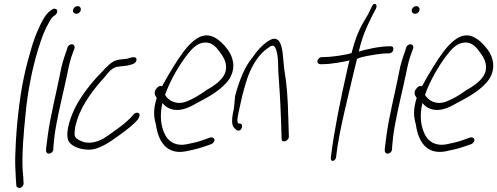

<svg xmlns="http://www.w3.org/2000/svg" viewBox="-20 -740 2525 975"><path d="M101 -346C77 -235 62 -79 59 16C56 66 57 105 59 134C60 163 61 181 62 189L63 202C63 207 66 210 70 212C83 220 99 208 100 191L99 179C99 170 98 152 95 124C91 43 99 -57 110 -163C120 -270 142 -387 174 -491C194 -555 207 -589 232 -632C239 -644 244 -652 250 -656L262 -665C266 -668 269 -673 270 -678C273 -689 266 -696 256 -696C251 -696 247 -694 243 -691L231 -682C208 -663 189 -625 173 -588C163 -566 151 -535 139 -494C127 -453 113 -404 101 -346Z M351 -690C348 -679 357 -670 368 -670C379 -670 387 -677 390 -688C393 -699 385 -709 374 -709C363 -709 354 -701 351 -690ZM286 -370C281 -347 277 -324 271 -298C265 -272 259 -245 253 -216L235 -128C227 -88 217 -15 214 15V26C214 31 216 34 219 37C230 47 251 33 251 18V8C252 1 253 -16 256 -43C266 -123 288 -214 307 -298C313 -324 318 -348 323 -371C330 -408 339 -445 351 -475L358 -494C360 -499 359 -504 357 -508C350 -521 329 -515 323 -500L317 -480C305 -448 293 -410 286 -370Z M327 -26C339 0 380 18 423 20C479 24 536 -17 595 -60C625 -82 663 -111 681 -135C689 -147 693 -161 683 -166C675 -171 661 -164 657 -158C625 -117 564 -77 523 -48C489 -23 433 -1 385 -27C363 -38 355 -46 360 -77C360 -92 365 -110 372 -132C399 -216 462 -295 511 -348C531 -375 548 -393 571 -400C578 -401 585 -402 591 -403C603 -405 622 -405 635 -409C647 -413 662 -414 669 -425C681 -444 667 -454 647 -448C634 -445 632 -443 621 -441C605 -439 591 -439 575 -435C548 -429 523 -403 494 -371C453 -331 402 -266 372 -213C342 -159 309 -72 327 -26Z M772 -287C759 -270 768 -253 776 -243L775 -240C758 -183 760 -149 772 -107C784 -19 828 45 920 29C947 24 983 16 1012 6L1053 -8C1058 -10 1062 -14 1065 -18C1077 -34 1062 -45 1048 -42L1006 -27C980 -18 951 -12 926 -7C874 3 836 -20 818 -56C800 -93 788 -145 805 -217C820 -198 840 -185 869 -182C908 -178 949 -198 982 -218C1034 -245 1105 -282 1144 -338C1181 -397 1162 -452 1138 -486C1116 -516 1087 -544 1058 -555C1003 -576 954 -532 913 -479C879 -434 838 -366 803 -302C789 -308 778 -296 772 -287ZM818 -258C844 -332 889 -407 926 -456C953 -492 979 -518 1011 -523C1057 -531 1082 -497 1106 -462C1123 -437 1142 -396 1114 -352C1095 -324 1061 -300 1029 -283C995 -258 963 -239 928 -225C877 -205 837 -227 818 -258Z M1168 -190C1159 -150 1152 -108 1169 -91C1177 -82 1182 -77 1188 -77H1194C1200 -77 1207 -85 1209 -95C1211 -105 1208 -113 1194 -113H1190C1180 -123 1189 -158 1196 -190L1210 -253C1216 -274 1221 -295 1228 -318C1252 -401 1294 -465 1339 -495C1356 -507 1367 -515 1377 -499C1382 -491 1386 -477 1389 -458C1392 -436 1393 -410 1393 -380C1399 -294 1403 -243 1407 -133L1410 -36C1409 -11 1446 -23 1447 -45L1444 -142C1441 -254 1437 -305 1423 -392C1417 -444 1417 -501 1399 -528C1383 -552 1361 -545 1335 -527C1309 -508 1284 -481 1263 -449C1222 -401 1195 -331 1174 -253Z M1592 -432C1590 -422 1597 -414 1606 -414H1614C1668 -414 1719 -426 1755 -433C1750 -416 1746 -399 1742 -380C1709 -235 1676 -71 1661 52L1660 62C1657 86 1685 79 1687 57L1688 47C1702 -74 1745 -237 1778 -380C1783 -401 1788 -422 1793 -441C1809 -449 1827 -452 1845 -456C1873 -461 1918 -469 1946 -469H1955C1965 -469 1975 -476 1977 -486C1980 -497 1975 -505 1964 -505H1955C1908 -505 1832 -488 1802 -478C1820 -556 1838 -594 1867 -654L1889 -696C1900 -719 1880 -730 1870 -710L1849 -667C1814 -609 1795 -576 1773 -499C1770 -490 1768 -480 1765 -470C1758 -469 1751 -467 1745 -465C1716 -459 1663 -450 1621 -450H1614C1604 -450 1594 -441 1592 -432Z M2071 -690C2068 -679 2077 -670 2088 -670C2099 -670 2107 -677 2110 -688C2113 -699 2105 -709 2094 -709C2083 -709 2074 -701 2071 -690ZM2006 -370C2001 -347 1997 -324 1991 -298C1985 -272 1979 -245 1973 -216L1955 -128C1947 -88 1937 -15 1934 15V26C1934 31 1936 34 1939 37C1950 47 1971 33 1971 18V8C1972 1 1973 -16 1976 -43C1986 -123 2008 -214 2027 -298C2033 -324 2038 -348 2043 -371C2050 -408 2059 -445 2071 -475L2078 -494C2080 -499 2079 -504 2077 -508C2070 -521 2049 -515 2043 -500L2037 -480C2025 -448 2013 -410 2006 -370Z M2092 -287C2079 -270 2088 -253 2096 -243L2095 -240C2078 -183 2080 -149 2092 -107C2104 -19 2148 45 2240 29C2267 24 2303 16 2332 6L2373 -8C2378 -10 2382 -14 2385 -18C2397 -34 2382 -45 2368 -42L2326 -27C2300 -18 2271 -12 2246 -7C2194 3 2156 -20 2138 -56C2120 -93 2108 -145 2125 -217C2140 -198 2160 -185 2189 -182C2228 -178 2269 -198 2302 -218C2354 -245 2425 -282 2464 -338C2501 -397 2482 -452 2458 -486C2436 -516 2407 -544 2378 -555C2323 -576 2274 -532 2233 -479C2199 -434 2158 -366 2123 -302C2109 -308 2098 -296 2092 -287ZM2138 -258C2164 -332 2209 -407 2246 -456C2273 -492 2299 -518 2331 -523C2377 -531 2402 -497 2426 -462C2443 -437 2462 -396 2434 -352C2415 -324 2381 -300 2349 -283C2315 -258 2283 -239 2248 -225C2197 -205 2157 -227 2138 -258Z"/></svg>

Font: Stray Cat
Style: SuCnObl
Weight: 400
Version: Version 1.0